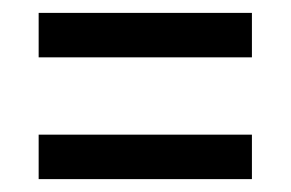

<svg xmlns="http://www.w3.org/2000/svg" viewBox="-20 -471 451 298"><path d="M40 -451V-382H371V-451ZM40 -262V-193H371V-262Z"/></svg>

Font: Noto Sans Gurmukhi UI ExtraCondensed
Style: Regular
Weight: 400
Width: 2
Designer: Jelle Bosma - Monotype Design Team
Foundry: Monotype Imaging Inc.
Version: Version 2.004